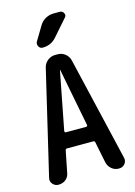

<svg xmlns="http://www.w3.org/2000/svg" viewBox="-141 -1038 782 1111"><g transform="rotate(-15 250.0 -482.5)"><path d="M246.1 -638.7 178.7 -291Q178.7 -288.1 180.7 -285.2Q182.6 -282.2 185.5 -282.2H307.6Q310.5 -282.2 313.5 -285.2Q316.4 -288.1 315.4 -291L248 -638.7Q248 -639.6 247.1 -639.6Q246.1 -639.6 246.1 -638.7ZM67.4 0Q45.9 0 32.2 -16.6Q18.6 -33.2 24.4 -53.7L170.9 -674.8Q176.8 -699.2 196.8 -714.8Q216.8 -730.5 241.2 -730.5H256.8Q282.2 -730.5 301.8 -714.8Q321.3 -699.2 327.1 -674.8L472.7 -54.7Q478.5 -33.2 465.3 -16.6Q452.1 0 429.7 0H427.7Q403.3 0 384.8 -16.1Q366.2 -32.2 361.3 -55.7L335.9 -181.6Q335 -189.5 326.2 -190.4H168Q160.2 -190.4 158.2 -181.6L132.8 -53.7Q128.9 -29.3 110.8 -14.6Q92.8 0 67.4 0ZM295.9 -964.8H332Q348.6 -964.8 356 -949.7Q363.3 -934.6 350.6 -922.9L266.6 -827.1Q234.4 -790 183.6 -790Q168 -790 160.2 -804.7Q152.3 -819.3 160.2 -833L210 -916Q223.6 -939.5 246.6 -952.1Q269.5 -964.8 295.9 -964.8Z"/></g></svg>

Font: Rounded Mgen+ 1m medium
Style: Regular
Weight: 500
Designer: [Source Han Sans]
Ryoko NISHIZUKA  (kana & ideographs); Paul D. Hunt (Latin, Greek & Cyrillic); Wenlong ZHANG  (bopomofo
Version: Version 1.059.20150602